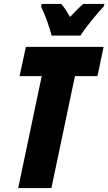

<svg xmlns="http://www.w3.org/2000/svg" viewBox="-20 -951 548 971"><path d="M72 0 191 -566H79L111 -714H504L473 -566H359L240 0ZM241 -771H387Q404 -799 442.5 -846.5Q481 -894 505 -919L508 -931H401Q378 -912 334 -865Q312 -906 290 -931H191L188 -917Q204 -884 218.5 -843.5Q233 -803 241 -771Z"/></svg>

Font: Noto Sans Display Condensed Black
Style: Italic
Weight: 900
Width: 3
Italic angle: -192°
Designer: Monotype Design Team
Foundry: Monotype Imaging Inc.
Version: Version 1.900